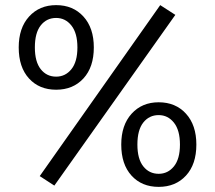

<svg xmlns="http://www.w3.org/2000/svg" viewBox="-20 -717 838 749"><path d="M53 -532Q53 -608 93.5 -652.5Q134 -697 199 -697Q265 -697 305.5 -652.5Q346 -608 346 -532Q346 -455 305.5 -411Q265 -367 199 -367Q133 -367 93 -411Q53 -455 53 -532ZM135 -30 605 -697 664 -659 192 7ZM282 -532Q282 -588 258.5 -617.5Q235 -647 199 -647Q162 -647 139 -618Q116 -589 116 -532Q116 -476 139 -447Q162 -418 199 -418Q235 -418 258.5 -447Q282 -476 282 -532ZM453 -153Q453 -229 493.5 -273.5Q534 -318 599 -318Q665 -318 705.5 -273.5Q746 -229 746 -153Q746 -76 705.5 -32Q665 12 599 12Q533 12 493 -32Q453 -76 453 -153ZM682 -153Q682 -209 658.5 -238.5Q635 -268 599 -268Q562 -268 539 -239Q516 -210 516 -153Q516 -97 539 -68Q562 -39 599 -39Q635 -39 658.5 -68Q682 -97 682 -153Z"/></svg>

Font: Maitree
Style: Regular
Weight: 400
Designer: CadsonDemak Team
Foundry: CadsonDemak
Version: Version 1.000